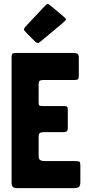

<svg xmlns="http://www.w3.org/2000/svg" viewBox="-20 -974 456 994"><path d="M303.7 -893.1Q321.6 -877.8 321.6 -873.6Q321.6 -869.3 303.7 -854L199.2 -766.5Q183 -752.9 177.1 -751.2Q171.1 -749.5 155.8 -764.8L121.8 -798.8Q105.7 -814.9 104 -820.5Q102.3 -826 117.6 -842.1L206.8 -937.3Q218.7 -950.1 223.8 -953.1Q228.9 -956 242.5 -944.1ZM180 -266V-166Q180 -150 188.5 -145Q197 -140 212 -140H369Q387 -140 391.5 -136.5Q396 -133 396 -118V-32Q396 -11 388 -5.5Q380 0 360 0H72Q53 0 46.5 -6Q40 -12 40 -32V-673Q40 -693 45 -696.5Q50 -700 72 -700H350Q373 -700 380.5 -696Q388 -692 388 -675V-583Q388 -568 384 -564Q380 -560 366 -560H207Q192 -560 186 -556Q180 -552 180 -537V-445Q180 -432 183 -428.5Q186 -425 199 -425H312Q322 -425 326.5 -422Q331 -419 331 -408V-309Q331 -290 312 -290H210Q194 -290 187 -286Q180 -282 180 -266Z"/></svg>

Font: Railroad Gothic CC
Style: Bold
Weight: 700
Designer: indestructible type*
Foundry: Cowboy Collective
Version: Version 1.000